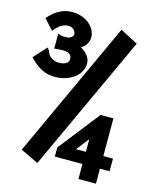

<svg xmlns="http://www.w3.org/2000/svg" viewBox="-114 -764 728 911"><g transform="rotate(15 250.0 -309.0)"><path d="M128.9 -688Q153.3 -688 174.6 -680.4Q195.8 -672.9 211.4 -659.9Q227.1 -647 236.1 -629.6Q245.1 -612.3 245.1 -592.8Q245.1 -585 242.4 -576.7Q239.7 -568.4 234.9 -560.8Q230 -553.2 223.4 -546.9Q216.8 -540.5 209 -537.1Q229.5 -526.4 243.7 -508.5Q257.8 -490.7 257.8 -470.2Q257.8 -447.8 247.1 -429.2Q236.3 -410.6 218 -397.2Q199.7 -383.8 176 -376.5Q152.3 -369.1 126 -369.1Q89.4 -369.1 59.1 -384.8Q28.8 -400.4 0 -432.1L57.1 -495.1Q64.5 -488.8 67.1 -481.7Q69.8 -474.6 73.2 -467.8Q75.2 -463.4 80.1 -458.3Q85 -453.1 91.8 -449Q98.6 -444.8 107.7 -441.9Q116.7 -439 127 -439Q146.5 -439 160.6 -446.3Q174.8 -453.6 174.8 -470.2Q174.8 -485.8 163.8 -493.4Q152.8 -501 127 -501Q124.5 -501 122.6 -501Q120.6 -501 116.9 -500.7Q113.3 -500.5 106.7 -499.8Q100.1 -499 88.9 -498V-571.8Q98.1 -567.9 105.2 -566.4Q112.3 -564.9 125 -564.9Q145.5 -564.9 154.3 -572.5Q163.1 -580.1 163.1 -588.9Q163.1 -600.1 153.1 -610.1Q143.1 -620.1 126 -620.1Q109.4 -620.1 92.5 -610.4Q75.7 -600.6 57.1 -577.1L11.2 -627Q36.1 -657.2 64.9 -672.6Q93.8 -688 128.9 -688ZM382.8 -251H445.8V-65.9H493.2V-3.9H445.8V69.8H359.9V-3.9H224.1V-48.8ZM360.8 -126 312 -64H360.8ZM64 4.9 374 -667 460.9 -622.1 151.9 46.9Z"/></g></svg>

Font: InconsolataGo
Style: Bold
Weight: 700
Designer: Raph Levien, Kirill Tkachev(cyreal.org)
Foundry: Raph Levien, Kirill Tkachev(cyreal.org)
Version: Version 1.015; ttfautohint (v0.92) -l 8 -r 50 -G 200 -x 14 -